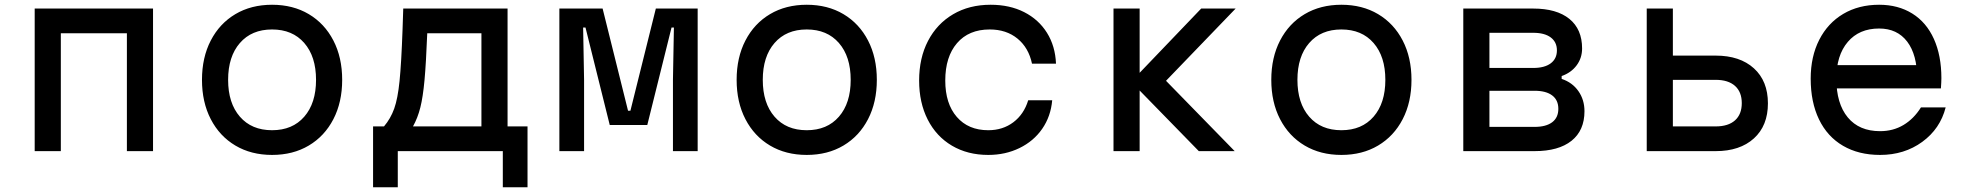

<svg xmlns="http://www.w3.org/2000/svg" viewBox="-20 -636 8290 808"><path d="M126 -600H624V0H514V-496H236V0H126Z M830 -300Q830 -394 867 -465.5Q904 -537 970.5 -576.5Q1037 -616 1125 -616Q1213 -616 1279.5 -576.5Q1346 -537 1383 -465.5Q1420 -394 1420 -300Q1420 -206 1383 -134.5Q1346 -63 1279.5 -23.5Q1213 16 1125 16Q1037 16 970.5 -23.5Q904 -63 867 -134.5Q830 -206 830 -300ZM1310 -300Q1310 -398 1260.5 -455Q1211 -512 1125 -512Q1039 -512 989.5 -455Q940 -398 940 -300Q940 -202 989.5 -145Q1039 -88 1125 -88Q1211 -88 1260.5 -145Q1310 -202 1310 -300Z M1550 -104H1596Q1624 -137 1639 -179Q1654 -221 1661.5 -295.5Q1669 -370 1674 -510Q1676 -555 1677 -600H2116V-104H2200V152H2096V0H1654V152H1550ZM2006 -104V-496H1778Q1773 -370 1766.5 -299Q1760 -228 1749 -184Q1738 -140 1718 -104Z M2334 -600H2516L2623 -170H2633L2740 -600H2916V0H2812V-300L2816 -520H2806L2704 -110H2546L2444 -520H2434L2438 -300V0H2334Z M3080 -300Q3080 -394 3117 -465.5Q3154 -537 3220.5 -576.5Q3287 -616 3375 -616Q3463 -616 3529.5 -576.5Q3596 -537 3633 -465.5Q3670 -394 3670 -300Q3670 -206 3633 -134.5Q3596 -63 3529.5 -23.5Q3463 16 3375 16Q3287 16 3220.5 -23.5Q3154 -63 3117 -134.5Q3080 -206 3080 -300ZM3560 -300Q3560 -398 3510.5 -455Q3461 -512 3375 -512Q3289 -512 3239.5 -455Q3190 -398 3190 -300Q3190 -202 3239.5 -145Q3289 -88 3375 -88Q3461 -88 3510.5 -145Q3560 -202 3560 -300Z M3848 -297Q3848 -392 3885.5 -464Q3923 -536 3991 -576Q4059 -616 4149 -616Q4229 -616 4290 -585Q4351 -554 4386 -498Q4421 -442 4424 -368H4323Q4309 -435 4262 -473.5Q4215 -512 4145 -512Q4057 -512 4007.5 -454.5Q3958 -397 3958 -297Q3958 -200 4006.5 -144Q4055 -88 4139 -88Q4200 -88 4244.5 -121.5Q4289 -155 4307 -214H4408Q4402 -146 4366 -94Q4330 -42 4270.5 -13Q4211 16 4139 16Q4052 16 3986 -23Q3920 -62 3884 -133Q3848 -204 3848 -297Z M4740 -292 5035 -600H5180L4887 -296L5176 0H5025ZM4666 -600H4776V0H4666Z M5330 -300Q5330 -394 5367 -465.5Q5404 -537 5470.5 -576.5Q5537 -616 5625 -616Q5713 -616 5779.5 -576.5Q5846 -537 5883 -465.5Q5920 -394 5920 -300Q5920 -206 5883 -134.5Q5846 -63 5779.5 -23.5Q5713 16 5625 16Q5537 16 5470.5 -23.5Q5404 -63 5367 -134.5Q5330 -206 5330 -300ZM5810 -300Q5810 -398 5760.5 -455Q5711 -512 5625 -512Q5539 -512 5489.5 -455Q5440 -398 5440 -300Q5440 -202 5489.5 -145Q5539 -88 5625 -88Q5711 -88 5760.5 -145Q5810 -202 5810 -300Z M6138 -600H6432Q6531 -600 6584.5 -556.5Q6638 -513 6638 -432Q6638 -392 6615 -361Q6592 -330 6552 -316V-304Q6597 -289 6622.5 -252.5Q6648 -216 6648 -168Q6648 -87 6593.5 -43.5Q6539 0 6438 0H6138ZM6538 -178Q6538 -215 6512 -234.5Q6486 -254 6438 -254H6248V-102H6438Q6486 -102 6512 -121.5Q6538 -141 6538 -178ZM6532 -424Q6532 -459 6506 -478.5Q6480 -498 6432 -498H6248V-350H6432Q6480 -350 6506 -369.5Q6532 -389 6532 -424Z M6910 -600H7020V-402H7200Q7302 -402 7361 -348.5Q7420 -295 7420 -201Q7420 -107 7361 -53.5Q7302 0 7200 0H6910ZM7310 -202Q7310 -249 7281.5 -274.5Q7253 -300 7200 -300H7020V-104H7200Q7253 -104 7281.5 -129.5Q7310 -155 7310 -202Z M8085 -362 8048 -305Q8048 -406 8006 -461Q7964 -516 7888 -516Q7804 -516 7756 -459.5Q7708 -403 7708 -305Q7708 -200 7756 -142Q7804 -84 7892 -84Q7947 -84 7990.5 -110Q8034 -136 8064 -184H8168Q8145 -94 8069.5 -39Q7994 16 7892 16Q7802 16 7736 -22.5Q7670 -61 7635 -133.5Q7600 -206 7600 -305Q7600 -398 7636 -468.5Q7672 -539 7737 -577.5Q7802 -616 7888 -616Q7968 -616 8027.5 -579Q8087 -542 8118.5 -472Q8150 -402 8150 -307Q8150 -292 8148 -264H7685V-362Z"/></svg>

Font: Martian Mono VF sWd Rg
Style: Regular
Weight: 400
Width: 6
Monospace: yes
Designer: Roman Shamin
Foundry: Evil Martians
Version: Version 1.100